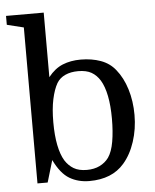

<svg xmlns="http://www.w3.org/2000/svg" viewBox="-55 -826 711 883"><g transform="rotate(-5 300.5 -385.0)"><path d="M555 -275Q555 -210 536 -152Q517 -94 483 -55Q427 10 322 10Q271 10 231 -13.5Q191 -37 160 -101L130 0H83V-720L6 -739V-780H180V-482Q210 -520 247 -535Q284 -550 330 -550Q381 -550 422.5 -535Q464 -520 490 -487Q521 -449 538 -394Q555 -339 555 -275ZM180 -274Q180 -213 189 -168Q198 -123 215 -95Q231 -70 254.5 -56Q278 -42 315 -42Q349 -42 374.5 -54.5Q400 -67 416 -89Q434 -115 442 -161Q450 -207 450 -267Q450 -327 441 -372Q432 -417 415 -445Q399 -471 375.5 -484.5Q352 -498 314 -498Q280 -498 254.5 -486.5Q229 -475 215 -452Q199 -424 189.5 -379.5Q180 -335 180 -274Z"/></g></svg>

Font: Domine
Style: Regular
Weight: 400
Designer: Pablo Impallari, Rodrigo Fuenzalida, Brenda Gallo
Foundry: Pablo Impallari, Rodrigo Fuenzalida, Brenda Gallo
Version: Version 2.000;September 19, 2022;FontCreator 14.0.0.2877 64-